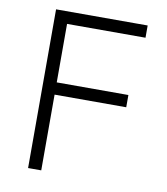

<svg xmlns="http://www.w3.org/2000/svg" viewBox="-80 -767 725 834"><g transform="rotate(10 283.0 -350.0)"><path d="M100 0V-700H504V-646H158V-388H474V-334H158V0Z"/></g></svg>

Font: Geologica-Sharp
Style: Regular
Weight: 100
Designer: Sindre Bremnes, Frode Helland
Foundry: Monokrom Skriftforlag AS
Version: Version 1.010;gftools[0.9.28]